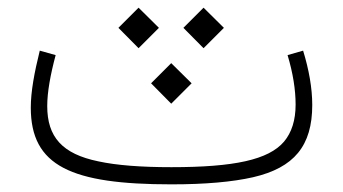

<svg xmlns="http://www.w3.org/2000/svg" viewBox="-20 -482 896 502"><path d="M512.2 -356 565.4 -409.2 512.2 -461.9 459.5 -409.2ZM342.3 -356 395.5 -409.2 342.3 -461.9 289.6 -409.2ZM427.7 -210.9 481 -264.2 427.7 -316.9 375 -264.2ZM731.9 -337.9C746.1 -290.5 752.9 -247.1 752.9 -208.5C752.9 -168 742.7 -135.7 722.7 -111.8C682.1 -64 591.8 -44.9 428.2 -44.9C348.6 -44.9 284.7 -49.8 237.3 -60.1C142.1 -79.6 103.5 -124.5 103.5 -204.6C103.5 -241.2 111.8 -286.6 125.5 -337.9L84 -349.6C69.8 -292.5 60.5 -242.2 60.5 -200.7C60.5 -47.9 166 0 428.2 0C516.6 0 587.4 -6.3 641.6 -18.6C749 -43.5 796.4 -100.6 796.4 -207.5C796.4 -252 787.6 -300.3 772.5 -349.6Z"/></svg>

Font: Estedad ExtraLight
Style: Regular
Weight: 200
Designer: Amin Abedi
Version: Version 7.3